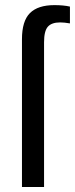

<svg xmlns="http://www.w3.org/2000/svg" viewBox="-20 -744 298 764"><path d="M155.3 0H67.4V-587.9Q67.4 -660.2 99.1 -691.9Q130.9 -723.6 196.3 -723.6Q232.9 -723.6 258.3 -717.8V-650.9Q236.3 -654.8 219.2 -654.8Q185.5 -654.8 170.4 -637.7Q155.3 -620.6 155.3 -575.7Z"/></svg>

Font: Liberation Sans
Style: Regular
Weight: 400
Designer: Steve Matteson
Foundry: Ascender Corporation
Version: Version 2.00.1